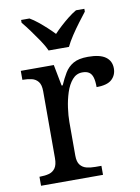

<svg xmlns="http://www.w3.org/2000/svg" viewBox="-86 -824 643 882"><g transform="rotate(-10 235.5 -383.0)"><path d="M33 0V-42H36Q59 -42 77.5 -47Q96 -52 107 -67.5Q118 -83 118 -114V-426Q118 -456 106.5 -470.5Q95 -485 76.5 -489.5Q58 -494 36 -494H33V-536H187L206 -437H211Q224 -467 239 -492Q254 -517 279 -531.5Q304 -546 348 -546Q403 -546 429.5 -527Q456 -508 456 -473Q456 -442 434.5 -422Q413 -402 363 -402Q363 -430 358 -447Q353 -464 341.5 -472Q330 -480 310 -480Q282 -480 263 -458Q244 -436 233 -402Q222 -368 217 -331.5Q212 -295 212 -266V-109Q212 -80 223.5 -65.5Q235 -51 253.5 -46.5Q272 -42 294 -42H322V0ZM175 -606Q165 -629 147 -655.5Q129 -682 110 -708Q91 -734 75 -753V-766H114Q133 -755 152 -739.5Q171 -724 189 -707.5Q207 -691 222 -675Q237 -691 255 -707.5Q273 -724 292.5 -739.5Q312 -755 331 -766H370V-753Q355 -734 335.5 -708Q316 -682 298.5 -655.5Q281 -629 270 -606Z"/></g></svg>

Font: Noto Serif Ethiopic
Style: Regular
Weight: 400
Designer: Monotype Design Team
Foundry: Monotype Imaging Inc.
Version: Version 2.102